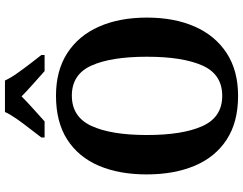

<svg xmlns="http://www.w3.org/2000/svg" viewBox="-123 -848 981 775"><g transform="rotate(-90 367.5 -460.5)"><path d="M368 10Q262 10 191.5 -36Q121 -82 86 -165Q51 -248 51 -359Q51 -470 86 -552Q121 -634 191.5 -679.5Q262 -725 369 -725Q470 -725 540.5 -679.5Q611 -634 647.5 -551.5Q684 -469 684 -358Q684 -247 647.5 -164.5Q611 -82 540.5 -36Q470 10 368 10ZM368 -54Q455 -54 490.5 -134Q526 -214 526 -358Q526 -502 490.5 -581.5Q455 -661 369 -661Q283 -661 246.5 -581.5Q210 -502 210 -358Q210 -214 246 -134Q282 -54 368 -54ZM200 -784Q214 -803 234.5 -829Q255 -855 274 -882Q293 -909 303 -931H430Q440 -909 459 -882Q478 -855 498 -829Q518 -803 533 -784V-771H468Q448 -789 417.5 -816Q387 -843 366 -864Q345 -843 315 -816Q285 -789 265 -771H200Z"/></g></svg>

Font: Noto Serif Thai SemiCondensed
Style: Bold
Weight: 700
Width: 4
Designer: Monotype Design Team
Foundry: Monotype Imaging Inc.
Version: Version 2.002; ttfautohint (v1.8.4.7-5d5b)